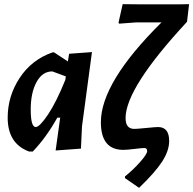

<svg xmlns="http://www.w3.org/2000/svg" viewBox="-20 -721 931 925"><path d="M120 9Q17 -29 17 -154Q17 -258 75 -346Q133 -434 234 -469H240L307 -425L313 -462L423 -470L375 -112L370 -5L248 4L270 -154H256Q203 -59 138 9ZM128 -194Q128 -109 152 -109Q171 -109 211.5 -169.5Q252 -230 295 -337L297 -353L232 -377Q184 -377 156 -325.5Q128 -274 128 -194Z M585 -152Q585 -100 627 -100Q639 -100 685 -104.5Q731 -109 741 -109Q795 -109 795 -42Q795 5 761.5 57Q728 109 650 184L582 137V129Q622 97 655.5 59Q689 21 689 7Q689 -8 675 -8Q666 -8 628.5 -3.5Q591 1 574 1Q466 1 466 -132Q466 -324 758 -613H634L554 -607L551 -612L571 -701L666 -700H839L891 -701L881 -616Q585 -297 585 -152Z"/></svg>

Font: Alegreya Sans SC
Style: Bold Italic
Weight: 700
Italic angle: -7°
Designer: Juan Pablo del Peral
Foundry: Huerta Tipografica
Version: Version 2.007